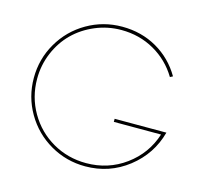

<svg xmlns="http://www.w3.org/2000/svg" viewBox="-99 -782 962 903"><g transform="rotate(15 381.5 -330.0)"><path d="M389.2 -669.9Q482.9 -669.9 558.6 -626.5Q634.3 -583 679.2 -505.9L666 -499Q622.6 -571.3 550 -612.5Q477.5 -653.8 389.2 -653.8Q322.8 -653.8 262.7 -628.4Q202.6 -603 159.2 -560.1Q115.7 -517.1 90.3 -457Q64.9 -397 64.9 -330.1Q64.9 -241.2 108.2 -166.5Q151.4 -91.8 225.8 -48.8Q300.3 -5.9 389.2 -5.9Q496.6 -5.9 580.3 -67.1Q664.1 -128.4 695.8 -227.1H465.8V-242.2H717.8Q688 -131.8 597.2 -61Q506.3 9.8 389.2 9.8Q296.9 9.8 218.5 -35.6Q140.1 -81.1 94.5 -159.4Q48.8 -237.8 48.8 -330.1Q48.8 -422.4 94.5 -500.7Q140.1 -579.1 218.5 -624.5Q296.9 -669.9 389.2 -669.9Z"/></g></svg>

Font: Human Sans Thin
Style: Regular
Weight: 100
Designer: Tim Radville
Foundry: Continuum
Version: Version 1.000;FEAKit 1.0